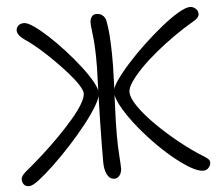

<svg xmlns="http://www.w3.org/2000/svg" viewBox="-52 -774 964 845"><g transform="rotate(-5 430.0 -351.5)"><path d="M813 12Q790 12 754.5 -9Q719 -30 678 -64.5Q637 -99 597 -141Q557 -183 524 -226Q491 -269 471 -306.5Q451 -344 451 -368Q451 -385 472.5 -416.5Q494 -448 529 -487Q564 -526 605.5 -565Q647 -604 688.5 -637.5Q730 -671 764 -691Q798 -711 817 -711Q826 -711 834 -706.5Q842 -702 847 -694.5Q852 -687 852 -677Q852 -669 845 -661Q838 -653 827 -647Q782 -621 738 -590Q694 -559 654.5 -526.5Q615 -494 584.5 -462.5Q554 -431 536.5 -405Q519 -379 519 -362Q519 -335 547 -295Q575 -255 620.5 -210Q666 -165 718.5 -123Q771 -81 820 -51Q830 -45 838 -38Q846 -31 846 -21Q846 -9 836.5 1.5Q827 12 813 12ZM44 13Q28 13 20.5 3.5Q13 -6 13 -19Q13 -27 18.5 -35Q24 -43 32 -50Q70 -81 110.5 -117.5Q151 -154 188 -191.5Q225 -229 254.5 -263.5Q284 -298 301 -326.5Q318 -355 318 -373Q318 -386 302.5 -410.5Q287 -435 260.5 -465Q234 -495 202 -527Q170 -559 137.5 -587Q105 -615 76 -634Q62 -644 55 -654.5Q48 -665 48 -674Q48 -686 57 -695Q66 -704 83 -704Q98 -704 125.5 -685Q153 -666 187 -634.5Q221 -603 255.5 -565Q290 -527 319 -489.5Q348 -452 366 -420Q384 -388 384 -369Q384 -349 363 -313.5Q342 -278 308 -235Q274 -192 234 -148.5Q194 -105 155.5 -68.5Q117 -32 87.5 -9.5Q58 13 44 13ZM420 13Q407 13 397.5 4Q388 -5 382.5 -23Q377 -41 377 -68Q377 -101 377.5 -147Q378 -193 379 -243Q380 -293 381.5 -339Q383 -385 384 -419Q387 -487 386 -531Q385 -575 382.5 -603Q380 -631 377.5 -648.5Q375 -666 375 -680Q375 -694 382 -705Q389 -716 402 -716Q417 -716 426 -710.5Q435 -705 440 -696.5Q445 -688 446 -678Q447 -671 449.5 -656Q452 -641 454 -612.5Q456 -584 457 -536.5Q458 -489 455 -417Q452 -346 449.5 -285.5Q447 -225 447 -175Q447 -129 450 -86.5Q453 -44 453 -29Q453 -18 448.5 -8Q444 2 436.5 7.5Q429 13 420 13Z"/></g></svg>

Font: Shantell Sans Light
Style: Regular
Weight: 300
Designer: Stephen Nixon, Anya Danilova, Shantell Martin
Foundry: Arrow Type
Version: Version 1.011;[c5ecc13dd]